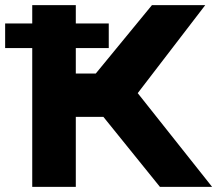

<svg xmlns="http://www.w3.org/2000/svg" viewBox="-45 -731 850 751"><path d="M81.1 0V-710.9H251.5V-443.4H329.6L549.3 -710.9H757.8L493.7 -366.7L784.7 0H580.6L359.4 -273.9H251.5V0ZM380.4 -639.2V-543H-24.9V-639.2Z"/></svg>

Font: Bert Sans Black
Style: Regular
Weight: 900
Designer: Christian Robertson, Adam Twardoch, & Cristiano Sobral
Foundry: Google
Version: Version 12.135;January 10, 2020;FontCreator 12.0.0.2547 64-b